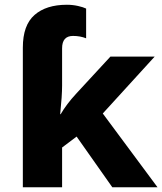

<svg xmlns="http://www.w3.org/2000/svg" viewBox="-20 -787 682 807"><path d="M342 -751V-626Q317 -636 287 -636Q241 -636 241 -584V-427Q241 -385 233 -307H235Q260 -350 300 -393L444 -549H630L412 -310L642 0H452L302 -213L241 -167V0H76V-587Q76 -681 125 -724Q174 -767 261 -767Q285 -767 307.5 -762Q330 -757 342 -751Z"/></svg>

Font: Noto Sans UI ExtraBold
Style: Regular
Weight: 800
Designer: Monotype Design Team
Foundry: Monotype Imaging Inc.
Version: Version 1.001